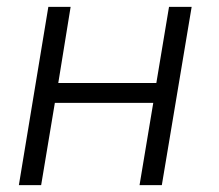

<svg xmlns="http://www.w3.org/2000/svg" viewBox="-20 -540 640 560"><path d="M35 0 121 -520H186L150 -298H436L473 -520H539L452 0H387L427 -240H140L100 0Z"/></svg>

Font: Iosevka SS04 Lt Ex Obl
Style: Regular
Weight: 300
Width: 7
Italic angle: -9°
Monospace: yes
Designer: Belleve Invis
Foundry: Belleve Invis
Version: Version 19.0.0; ttfautohint (v1.8.4)